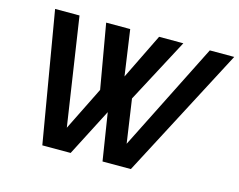

<svg xmlns="http://www.w3.org/2000/svg" viewBox="-97 -848 1239 995"><g transform="rotate(15 522.0 -350.0)"><path d="M202 0 83 -700H214L301 -121L417 -355L357 -700H486L521 -455L641 -700H771L588 -355L622 -121L913 -700H1044L677 0H525L485 -254L354 0Z"/></g></svg>

Font: Rethink Sans
Style: Bold Italic
Weight: 700
Italic angle: -10°
Designer: The Rethink Sans project authors (Hans Thiessen). DM Sans designed by Colophon Foundry.
Foundry: Rethink Communications LLC
Version: Version 1.001